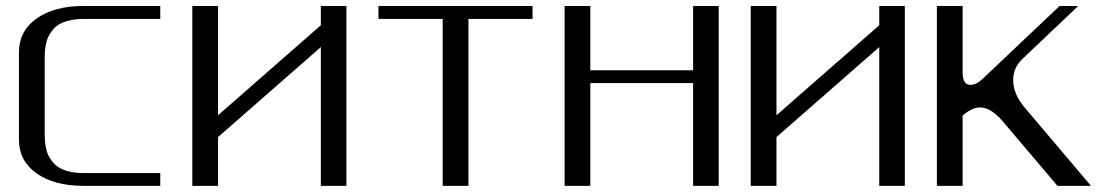

<svg xmlns="http://www.w3.org/2000/svg" viewBox="-20 -603 3623 623"><path d="M500 -583.5V-541.5H250Q225.1 -541.5 205.1 -536.6Q185.1 -531.7 172.4 -524.4Q159.7 -517.1 150.4 -505.1Q141.1 -493.2 136.2 -482.7Q131.3 -472.2 128.7 -457.5Q126 -442.9 125.5 -433.3Q125 -423.8 125 -410.6V-172.9Q125 -159.7 125.5 -149.9Q126 -140.1 128.7 -125.5Q131.3 -110.8 136.2 -100.3Q141.1 -89.8 150.4 -78.1Q159.7 -66.4 172.4 -58.8Q185.1 -51.3 205.1 -46.4Q225.1 -41.5 250 -41.5H500V0H250Q156.2 0 98.9 -40.3Q41.5 -80.6 41.5 -149.9V-433.1Q41.5 -502.4 98.9 -543Q156.2 -583.5 250 -583.5Z M1104 -583.5V0H1021V-450.2L687.5 -158.2V0H604V-583.5H687.5V-229L1021 -521V-583.5Z M1708 -583.5V-541.5H1500V0H1416.5V-541.5H1208V-583.5Z M2312 -583.5V0H2229V-333.5H1895.5V0H1812V-583.5H1895.5V-375H2229V-583.5Z M2916 -583.5V0H2833V-450.2L2499.5 -158.2V0H2416V-583.5H2499.5V-229L2833 -521V-583.5Z M3103.5 -583.5V-368.2Q3103.5 -327.6 3128.9 -327.6Q3147.9 -327.6 3168.5 -347.2L3418 -583.5H3478.5L3297.4 -411.6Q3267.6 -383.3 3267.6 -342.8Q3267.6 -298.8 3303.7 -255.4L3520 0H3411.1L3234.4 -208.5Q3195.3 -254.4 3160.2 -254.4Q3133.8 -254.4 3103.5 -228V0H3020V-583.5Z"/></svg>

Font: Gputeks
Style: Regular
Weight: 500
Version: Version 0.9